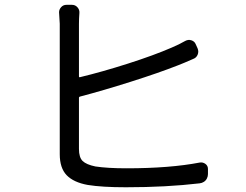

<svg xmlns="http://www.w3.org/2000/svg" viewBox="-20 -789 1040 811"><path d="M317.4 -380.9Q313.5 -379.9 313.5 -376V-160.2Q313.5 -124 329.1 -108.9Q344.7 -93.8 382.8 -85.9Q434.6 -78.1 514.6 -78.1Q697.3 -78.1 824.2 -102.5Q836.9 -104.5 847.7 -96.7Q858.4 -88.9 858.4 -75.2V-53.7Q858.4 -43.9 854 -35.2Q849.6 -26.4 841.3 -21Q833 -15.6 823.2 -14.6Q682.6 2 511.7 2Q411.1 2 350.6 -7.8Q291 -18.6 261.7 -48.8Q232.4 -79.1 232.4 -137.7V-688.5L229.5 -737.3Q229.5 -749 238.3 -758.8Q247.1 -768.6 260.7 -768.6H284.2Q297.9 -768.6 307.1 -758.3Q316.4 -748 315.4 -734.4Q313.5 -709 313.5 -688.5V-466.8Q313.5 -461.9 317.4 -462.9Q411.1 -485.4 521 -520.5Q630.9 -555.7 705.1 -587.9Q735.4 -600.6 762.7 -616.2Q775.4 -623 788.6 -618.7Q801.8 -614.3 806.6 -602.5L814.5 -585Q820.3 -571.3 814.9 -558.1Q809.6 -544.9 795.9 -540Q753.9 -521.5 733.4 -513.7Q651.4 -481.4 532.7 -443.8Q414.1 -406.2 317.4 -380.9Z"/></svg>

Font: Gen Jyuu GothicL Regular
Style: Regular
Weight: 400
Designer: [Source Han Sans]
Ryoko NISHIZUKA  (kana & ideographs); Paul D. Hunt (Latin, Greek & Cyrillic); Wenlong ZHANG  (bopomofo
Version: Version 1.002.20150607